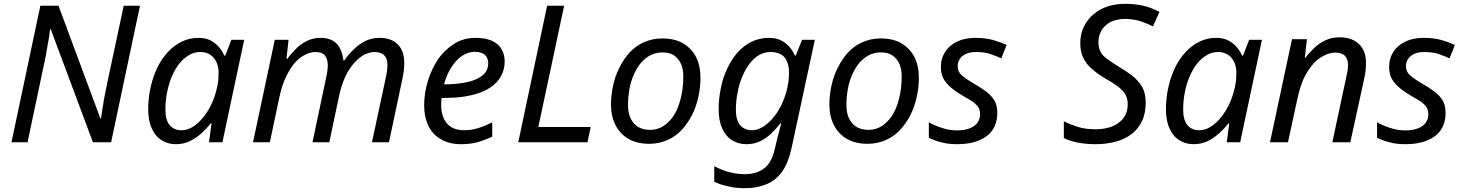

<svg xmlns="http://www.w3.org/2000/svg" viewBox="-20 -744 7648 1004"><path d="M124 0H40L191 -714H286L505 -124H508C510 -140 513 -159 517 -182C520 -204 524 -227 529 -252C534 -276 538 -299 543 -321L627 -714H712L561 0H466L245 -592H242C241 -581 239 -568 237 -553C234 -537 231 -520 228 -502C225 -483 221 -464 218 -445C214 -425 210 -406 206 -388L124 0Z M900 10C871 10 846 3 825 -11C803 -24 786 -45 774 -72C761 -99 755 -133 755 -173C755 -213 759 -251 768 -289C776 -326 788 -360 803 -391C818 -422 837 -450 859 -473C880 -496 905 -514 932 -527C959 -540 987 -546 1018 -546C1041 -546 1062 -542 1080 -533C1097 -524 1112 -513 1124 -499C1136 -485 1146 -470 1153 -453H1158L1190 -536H1257L1143 0H1073L1086 -99H1082C1067 -80 1050 -62 1031 -45C1012 -28 992 -15 971 -5C949 5 925 10 900 10ZM929 -63C954 -63 978 -72 1002 -90C1025 -108 1047 -132 1066 -163C1085 -194 1100 -228 1110 -266C1115 -285 1119 -303 1121 -320C1122 -336 1123 -351 1123 -365C1123 -396 1114 -422 1097 -442C1080 -462 1056 -472 1027 -472C1006 -472 987 -467 969 -456C950 -445 933 -431 918 -412C903 -393 890 -370 879 -345C868 -320 860 -292 854 -263C848 -233 845 -202 845 -171C845 -135 852 -108 867 -90C882 -72 902 -63 929 -63Z M1391 0H1303L1417 -536H1489L1478 -437H1483C1495 -454 1509 -470 1526 -487C1542 -504 1561 -518 1583 -529C1604 -540 1629 -546 1656 -546C1693 -546 1721 -536 1741 -515C1760 -494 1772 -464 1776 -427H1780C1793 -447 1809 -466 1828 -484C1846 -502 1866 -517 1889 -529C1912 -540 1937 -546 1964 -546C2005 -546 2037 -535 2060 -512C2083 -489 2094 -457 2094 -414C2094 -398 2093 -383 2091 -370C2089 -356 2086 -341 2083 -326L2014 0H1925L1997 -336C2000 -351 2003 -364 2004 -375C2005 -386 2006 -396 2006 -406C2006 -426 2001 -442 1990 -454C1979 -466 1961 -472 1938 -472C1922 -472 1905 -467 1887 -459C1869 -450 1851 -436 1834 -417C1817 -398 1801 -375 1787 -346C1773 -317 1762 -282 1753 -242L1702 0H1614L1685 -336C1688 -351 1691 -364 1692 -375C1693 -385 1694 -394 1694 -402C1694 -424 1689 -441 1679 -454C1669 -466 1652 -472 1629 -472C1613 -472 1596 -468 1578 -459C1559 -450 1541 -437 1524 -418C1507 -399 1491 -374 1476 -343C1461 -312 1449 -275 1440 -231L1391 0Z M2392 10C2351 10 2316 2 2287 -15C2258 -31 2236 -54 2221 -85C2206 -115 2198 -151 2198 -192C2198 -235 2204 -277 2217 -319C2229 -360 2247 -398 2270 -433C2293 -467 2322 -494 2355 -515C2388 -536 2425 -546 2466 -546C2517 -546 2555 -535 2581 -513C2606 -491 2619 -460 2619 -421C2619 -395 2613 -371 2601 -348C2589 -325 2570 -304 2545 -287C2520 -270 2487 -256 2448 -247C2409 -237 2361 -232 2306 -232H2289C2288 -226 2288 -220 2288 -213C2287 -206 2287 -200 2287 -195C2287 -154 2297 -122 2317 -99C2337 -75 2367 -63 2408 -63C2433 -63 2457 -67 2480 -74C2503 -81 2527 -91 2554 -104V-29C2529 -18 2504 -8 2480 -1C2455 6 2426 10 2392 10ZM2302 -303H2309C2349 -303 2386 -307 2420 -314C2454 -321 2481 -332 2502 -349C2523 -365 2533 -387 2533 -414C2533 -431 2527 -446 2516 -457C2504 -468 2486 -473 2461 -473C2440 -473 2419 -466 2398 -453C2377 -440 2359 -420 2342 -395C2325 -370 2312 -339 2302 -303Z M3052 0H2690L2841 -714H2930L2795 -80H3069L3052 0Z M3375 8C3334 8 3298 0 3268 -17C3238 -34 3215 -58 3199 -89C3183 -120 3175 -156 3175 -198C3175 -231 3179 -264 3186 -297C3193 -330 3204 -361 3219 -390C3233 -419 3251 -446 3272 -469C3293 -492 3318 -510 3347 -523C3376 -536 3408 -543 3443 -543C3485 -543 3521 -535 3551 -518C3580 -501 3603 -477 3619 -447C3635 -416 3643 -379 3643 -336C3643 -303 3639 -271 3632 -238C3625 -205 3614 -174 3600 -145C3585 -115 3567 -89 3546 -66C3525 -43 3500 -25 3471 -12C3442 1 3410 8 3375 8ZM3380 -65C3399 -65 3418 -69 3435 -77C3452 -85 3467 -97 3482 -113C3497 -128 3509 -148 3520 -171C3530 -194 3538 -220 3544 -249C3550 -278 3553 -311 3553 -346C3553 -366 3550 -386 3543 -405C3536 -424 3524 -439 3508 -452C3492 -464 3471 -470 3444 -470C3422 -470 3402 -465 3383 -456C3364 -447 3348 -433 3333 -417C3318 -400 3306 -379 3296 -357C3285 -334 3277 -308 3272 -281C3267 -254 3264 -225 3264 -195C3264 -154 3274 -122 3295 -99C3315 -76 3343 -65 3380 -65Z M3876 240C3843 240 3813 237 3786 230C3758 224 3734 216 3715 206V125C3727 132 3742 138 3759 145C3776 152 3795 157 3815 161C3835 165 3854 167 3873 167C3914 167 3948 157 3975 137C4002 117 4020 84 4031 37L4040 -1C4043 -16 4048 -33 4053 -52C4058 -71 4062 -86 4065 -99H4061C4046 -80 4029 -62 4012 -45C3994 -28 3975 -15 3954 -5C3933 5 3909 10 3884 10C3855 10 3830 3 3808 -11C3786 -24 3769 -45 3757 -72C3744 -99 3738 -133 3738 -173C3738 -212 3742 -249 3750 -286C3757 -323 3769 -357 3784 -388C3799 -419 3817 -447 3838 -471C3859 -494 3884 -513 3911 -526C3938 -539 3968 -546 4001 -546C4025 -546 4046 -542 4064 -533C4081 -524 4096 -513 4108 -499C4120 -485 4130 -470 4137 -453H4141L4174 -536H4241L4119 31C4108 81 4092 121 4071 152C4049 183 4022 205 3989 219C3956 233 3919 240 3876 240ZM3913 -63C3928 -63 3944 -67 3959 -75C3974 -82 3988 -93 4003 -107C4018 -121 4031 -137 4044 -156C4056 -175 4067 -195 4076 -218C4085 -240 4093 -264 4098 -289C4103 -314 4106 -339 4106 -364C4106 -396 4099 -422 4084 -442C4069 -462 4043 -472 4008 -472C3987 -472 3967 -466 3949 -456C3930 -445 3914 -429 3899 -410C3884 -390 3871 -367 3861 -342C3850 -316 3842 -289 3837 -260C3831 -231 3828 -201 3828 -171C3828 -135 3835 -108 3850 -90C3865 -72 3886 -63 3913 -63Z M4517 8C4476 8 4440 0 4410 -17C4380 -34 4357 -58 4341 -89C4325 -120 4317 -156 4317 -198C4317 -231 4321 -264 4328 -297C4335 -330 4346 -361 4361 -390C4375 -419 4393 -446 4414 -469C4435 -492 4460 -510 4489 -523C4518 -536 4550 -543 4585 -543C4627 -543 4663 -535 4693 -518C4722 -501 4745 -477 4761 -447C4777 -416 4785 -379 4785 -336C4785 -303 4781 -271 4774 -238C4767 -205 4756 -174 4742 -145C4727 -115 4709 -89 4688 -66C4667 -43 4642 -25 4613 -12C4584 1 4552 8 4517 8ZM4522 -65C4541 -65 4560 -69 4577 -77C4594 -85 4609 -97 4624 -113C4639 -128 4651 -148 4662 -171C4672 -194 4680 -220 4686 -249C4692 -278 4695 -311 4695 -346C4695 -366 4692 -386 4685 -405C4678 -424 4666 -439 4650 -452C4634 -464 4613 -470 4586 -470C4564 -470 4544 -465 4525 -456C4506 -447 4490 -433 4475 -417C4460 -400 4448 -379 4438 -357C4427 -334 4419 -308 4414 -281C4409 -254 4406 -225 4406 -195C4406 -154 4416 -122 4437 -99C4457 -76 4485 -65 4522 -65Z M4987 10C4954 10 4926 7 4902 0C4877 -6 4856 -14 4837 -24V-105C4854 -94 4876 -85 4903 -76C4929 -67 4956 -62 4984 -62C5011 -62 5033 -66 5051 -73C5068 -80 5082 -89 5091 -102C5100 -115 5105 -129 5105 -146C5105 -159 5102 -171 5097 -181C5092 -190 5082 -200 5070 -210C5057 -219 5038 -230 5015 -243C4990 -258 4969 -272 4952 -287C4935 -301 4922 -317 4913 -334C4904 -351 4900 -371 4900 -394C4900 -425 4908 -451 4923 -474C4938 -497 4959 -514 4986 -527C5013 -540 5045 -546 5082 -546C5115 -546 5145 -542 5173 -535C5200 -527 5224 -518 5244 -509L5216 -439C5199 -447 5179 -454 5158 -462C5137 -469 5111 -472 5082 -472C5053 -472 5031 -465 5014 -452C4997 -438 4988 -420 4988 -399C4988 -388 4990 -377 4995 -368C5000 -359 5009 -349 5022 -340C5035 -330 5053 -318 5076 -305C5099 -292 5119 -278 5137 -265C5155 -252 5169 -236 5180 -219C5190 -202 5195 -180 5195 -155C5195 -119 5187 -89 5170 -64C5153 -39 5128 -21 5097 -9C5066 4 5029 10 4987 10Z M5709 10C5674 10 5644 7 5618 2C5591 -3 5566 -11 5543 -22V-110C5563 -99 5587 -90 5615 -81C5642 -72 5674 -68 5710 -68C5733 -68 5754 -71 5774 -76C5794 -81 5812 -89 5827 -100C5842 -111 5855 -124 5864 -141C5873 -158 5877 -177 5877 -200C5877 -218 5873 -234 5866 -248C5858 -262 5845 -276 5828 -290C5811 -303 5788 -318 5759 -334C5734 -349 5711 -365 5692 -382C5672 -398 5657 -417 5646 -439C5635 -460 5629 -486 5629 -517C5629 -550 5635 -580 5648 -605C5660 -630 5677 -652 5699 -670C5720 -688 5745 -702 5774 -711C5802 -720 5832 -724 5864 -724C5901 -724 5934 -720 5963 -713C5991 -706 6018 -695 6043 -682L6009 -606C5992 -615 5970 -624 5944 -633C5918 -641 5891 -645 5864 -645C5843 -645 5825 -642 5808 -637C5791 -632 5776 -624 5764 -613C5751 -602 5741 -590 5735 -575C5728 -560 5724 -542 5724 -523C5724 -503 5728 -486 5735 -473C5742 -459 5754 -447 5769 -436C5784 -425 5803 -412 5826 -398C5855 -381 5880 -364 5902 -347C5923 -330 5940 -311 5953 -289C5965 -267 5971 -240 5971 -207C5971 -171 5965 -140 5953 -113C5940 -86 5923 -63 5900 -45C5877 -27 5849 -13 5817 -4C5784 5 5748 10 5709 10Z M6222 10C6193 10 6168 3 6147 -11C6125 -24 6108 -45 6096 -72C6083 -99 6077 -133 6077 -173C6077 -213 6081 -251 6090 -289C6098 -326 6110 -360 6125 -391C6140 -422 6159 -450 6181 -473C6202 -496 6227 -514 6254 -527C6281 -540 6309 -546 6340 -546C6363 -546 6384 -542 6402 -533C6419 -524 6434 -513 6446 -499C6458 -485 6468 -470 6475 -453H6480L6512 -536H6579L6465 0H6395L6408 -99H6404C6389 -80 6372 -62 6353 -45C6334 -28 6314 -15 6293 -5C6271 5 6247 10 6222 10ZM6251 -63C6276 -63 6300 -72 6324 -90C6347 -108 6369 -132 6388 -163C6407 -194 6422 -228 6432 -266C6437 -285 6441 -303 6443 -320C6444 -336 6445 -351 6445 -365C6445 -396 6436 -422 6419 -442C6402 -462 6378 -472 6349 -472C6328 -472 6309 -467 6291 -456C6272 -445 6255 -431 6240 -412C6225 -393 6212 -370 6201 -345C6190 -320 6182 -292 6176 -263C6170 -233 6167 -202 6167 -171C6167 -135 6174 -108 6189 -90C6204 -72 6224 -63 6251 -63Z M6715 0H6621L6736 -539H6814L6803 -440H6804C6817 -457 6832 -473 6849 -490C6866 -507 6885 -521 6908 -532C6931 -543 6956 -549 6985 -549C7014 -549 7038 -544 7059 -533C7080 -522 7095 -507 7107 -487C7118 -467 7123 -443 7123 -414C7123 -399 7122 -383 7120 -367C7117 -351 7115 -337 7112 -325L7041 0H6947L7019 -337C7022 -352 7025 -365 7027 -376C7028 -386 7029 -396 7029 -405C7029 -426 7023 -442 7012 -453C7001 -464 6984 -469 6961 -469C6939 -469 6915 -461 6890 -446C6864 -431 6840 -406 6818 -371C6795 -336 6778 -290 6765 -231L6715 0Z M7331 10C7298 10 7270 7 7246 0C7221 -6 7200 -14 7181 -24V-105C7198 -94 7220 -85 7247 -76C7273 -67 7300 -62 7328 -62C7355 -62 7377 -66 7395 -73C7412 -80 7426 -89 7435 -102C7444 -115 7449 -129 7449 -146C7449 -159 7446 -171 7441 -181C7436 -190 7426 -200 7414 -210C7401 -219 7382 -230 7359 -243C7334 -258 7313 -272 7296 -287C7279 -301 7266 -317 7257 -334C7248 -351 7244 -371 7244 -394C7244 -425 7252 -451 7267 -474C7282 -497 7303 -514 7330 -527C7357 -540 7389 -546 7426 -546C7459 -546 7489 -542 7517 -535C7544 -527 7568 -518 7588 -509L7560 -439C7543 -447 7523 -454 7502 -462C7481 -469 7455 -472 7426 -472C7397 -472 7375 -465 7358 -452C7341 -438 7332 -420 7332 -399C7332 -388 7334 -377 7339 -368C7344 -359 7353 -349 7366 -340C7379 -330 7397 -318 7420 -305C7443 -292 7463 -278 7481 -265C7499 -252 7513 -236 7524 -219C7534 -202 7539 -180 7539 -155C7539 -119 7531 -89 7514 -64C7497 -39 7472 -21 7441 -9C7410 4 7373 10 7331 10Z"/></svg>

Font: NameLogos Sans
Style: Italic
Weight: 500
Version: Version 0.1